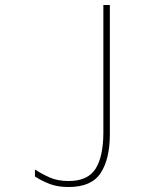

<svg xmlns="http://www.w3.org/2000/svg" viewBox="-20 -734 640 769"><path d="M255 15Q212 15 181 3.5Q150 -8 120 -27V-55Q148 -37 179.5 -23Q211 -9 255 -9Q332 -9 363 -58.5Q394 -108 394 -204V-714H420V-196Q420 -98 383.5 -41.5Q347 15 255 15Z"/></svg>

Font: Noto Sans Mono Thin
Style: Regular
Weight: 100
Designer: Monotype Design Team
Foundry: Monotype Imaging Inc.
Version: Version 2.014